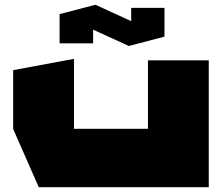

<svg xmlns="http://www.w3.org/2000/svg" viewBox="-20 -782 927 802"><path d="M598 0V-530H852V0H599ZM142 0 35 -243V-244H598V0ZM35 -244V-489L288 -536H289V-244ZM229 -601V-722L369 -703V-601ZM528 -640V-749H667V-630ZM518 -590 229 -722V-723L378 -762H379L667 -630V-629L519 -590Z"/></svg>

Font: Foldit Thin Black
Style: Regular
Weight: 900
Version: Version 1.003